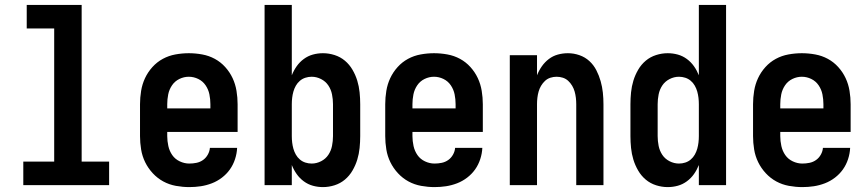

<svg xmlns="http://www.w3.org/2000/svg" viewBox="-20 -755 3540 783"><path d="M75 0V-96H201V-639H89V-735H313V-96H425V0Z M752 8Q725 8 697.5 3Q670 -2 646 -15Q622 -28 603 -48.5Q584 -69 572 -93.5Q560 -118 555.5 -145.5Q551 -173 551 -200V-330Q551 -357 555.5 -384.5Q560 -412 571.5 -436.5Q583 -461 601.5 -481.5Q620 -502 644 -515Q668 -528 695.5 -533Q723 -538 750 -538Q777 -538 804.5 -533Q832 -528 856 -515Q880 -502 898.5 -481.5Q917 -461 928.5 -436.5Q940 -412 944.5 -384.5Q949 -357 949 -330V-217H662V-200Q662 -180 666.5 -159.5Q671 -139 682.5 -122.5Q694 -106 713 -97Q732 -88 752 -88Q767 -88 781.5 -91Q796 -94 808 -102.5Q820 -111 827.5 -124.5Q835 -138 836 -152H947Q946 -129 938.5 -106Q931 -83 917.5 -64Q904 -45 885 -30.5Q866 -16 844 -7.5Q822 1 799 4.5Q776 8 752 8ZM662 -313H838V-330Q838 -350 834 -370Q830 -390 818.5 -407Q807 -424 788.5 -433Q770 -442 750 -442Q730 -442 711.5 -433Q693 -424 681.5 -407Q670 -390 666 -370Q662 -350 662 -330Z M1297 8Q1276 8 1256 2.5Q1236 -3 1219 -15.5Q1202 -28 1190 -45Q1178 -62 1170 -82V0H1059V-735H1170V-448Q1178 -468 1190 -485Q1202 -502 1219 -514.5Q1236 -527 1256 -532.5Q1276 -538 1297 -538Q1321 -538 1344.5 -530.5Q1368 -523 1386.5 -507.5Q1405 -492 1417.5 -470.5Q1430 -449 1437 -426Q1444 -403 1446.5 -378.5Q1449 -354 1449 -330V-200Q1449 -176 1446.5 -151.5Q1444 -127 1437 -104Q1430 -81 1417.5 -59.5Q1405 -38 1386.5 -22.5Q1368 -7 1344.5 0.5Q1321 8 1297 8ZM1251 -88Q1271 -88 1289.5 -97.5Q1308 -107 1319 -123.5Q1330 -140 1334 -160Q1338 -180 1338 -200V-330Q1338 -350 1334 -370Q1330 -390 1319 -406.5Q1308 -423 1289.5 -432.5Q1271 -442 1251 -442Q1238 -442 1225.5 -438Q1213 -434 1203 -425.5Q1193 -417 1186.5 -405.5Q1180 -394 1176.5 -381.5Q1173 -369 1171.5 -356Q1170 -343 1170 -330V-200Q1170 -187 1171.5 -174Q1173 -161 1176.5 -148.5Q1180 -136 1186.5 -124.5Q1193 -113 1203 -104.5Q1213 -96 1225.5 -92Q1238 -88 1251 -88Z M1752 8Q1725 8 1697.5 3Q1670 -2 1646 -15Q1622 -28 1603 -48.5Q1584 -69 1572 -93.5Q1560 -118 1555.5 -145.5Q1551 -173 1551 -200V-330Q1551 -357 1555.5 -384.5Q1560 -412 1571.5 -436.5Q1583 -461 1601.5 -481.5Q1620 -502 1644 -515Q1668 -528 1695.5 -533Q1723 -538 1750 -538Q1777 -538 1804.5 -533Q1832 -528 1856 -515Q1880 -502 1898.5 -481.5Q1917 -461 1928.5 -436.5Q1940 -412 1944.5 -384.5Q1949 -357 1949 -330V-217H1662V-200Q1662 -180 1666.5 -159.5Q1671 -139 1682.5 -122.5Q1694 -106 1713 -97Q1732 -88 1752 -88Q1767 -88 1781.5 -91Q1796 -94 1808 -102.5Q1820 -111 1827.5 -124.5Q1835 -138 1836 -152H1947Q1946 -129 1938.5 -106Q1931 -83 1917.5 -64Q1904 -45 1885 -30.5Q1866 -16 1844 -7.5Q1822 1 1799 4.5Q1776 8 1752 8ZM1662 -313H1838V-330Q1838 -350 1834 -370Q1830 -390 1818.5 -407Q1807 -424 1788.5 -433Q1770 -442 1750 -442Q1730 -442 1711.5 -433Q1693 -424 1681.5 -407Q1670 -390 1666 -370Q1662 -350 1662 -330Z M2059 0V-530H2170V-448Q2178 -468 2190 -485Q2202 -502 2218.5 -514.5Q2235 -527 2255 -532.5Q2275 -538 2296 -538Q2320 -538 2343 -530Q2366 -522 2383.5 -506Q2401 -490 2412 -468.5Q2423 -447 2429.5 -424Q2436 -401 2438.5 -377.5Q2441 -354 2441 -330V0H2330V-330Q2330 -343 2328.5 -356Q2327 -369 2323.5 -381.5Q2320 -394 2313.5 -405Q2307 -416 2297.5 -425Q2288 -434 2275.5 -438Q2263 -442 2250 -442Q2237 -442 2224.5 -438Q2212 -434 2202.5 -425Q2193 -416 2186.5 -405Q2180 -394 2176.5 -381.5Q2173 -369 2171.5 -356Q2170 -343 2170 -330V0Z M2703 8Q2679 8 2655.5 0.5Q2632 -7 2613.5 -22.5Q2595 -38 2582.5 -59.5Q2570 -81 2563 -104Q2556 -127 2553.5 -151.5Q2551 -176 2551 -200V-330Q2551 -354 2553.5 -378.5Q2556 -403 2563 -426Q2570 -449 2582.5 -470.5Q2595 -492 2613.5 -507.5Q2632 -523 2655.5 -530.5Q2679 -538 2703 -538Q2724 -538 2744 -532.5Q2764 -527 2781 -514.5Q2798 -502 2810 -485Q2822 -468 2830 -448V-735H2941V0H2830V-82Q2822 -62 2810 -45Q2798 -28 2781 -15.5Q2764 -3 2744 2.5Q2724 8 2703 8ZM2749 -88Q2749 -88 2749 -88Q2749 -88 2749 -88Q2762 -88 2774.5 -92Q2787 -96 2797 -104.5Q2807 -113 2813.5 -124.5Q2820 -136 2823.5 -148.5Q2827 -161 2828.5 -174Q2830 -187 2830 -200V-330Q2830 -343 2828.5 -356Q2827 -369 2823.5 -381.5Q2820 -394 2813.5 -405.5Q2807 -417 2797 -425.5Q2787 -434 2774.5 -438Q2762 -442 2749 -442Q2729 -442 2710.5 -432.5Q2692 -423 2681 -406.5Q2670 -390 2666 -370Q2662 -350 2662 -330V-200Q2662 -180 2666 -160Q2670 -140 2681 -123.5Q2692 -107 2710.5 -97.5Q2729 -88 2749 -88Z M3252 8Q3225 8 3197.5 3Q3170 -2 3146 -15Q3122 -28 3103 -48.5Q3084 -69 3072 -93.5Q3060 -118 3055.5 -145.5Q3051 -173 3051 -200V-330Q3051 -357 3055.5 -384.5Q3060 -412 3071.5 -436.5Q3083 -461 3101.5 -481.5Q3120 -502 3144 -515Q3168 -528 3195.5 -533Q3223 -538 3250 -538Q3277 -538 3304.5 -533Q3332 -528 3356 -515Q3380 -502 3398.5 -481.5Q3417 -461 3428.5 -436.5Q3440 -412 3444.5 -384.5Q3449 -357 3449 -330V-217H3162V-200Q3162 -180 3166.5 -159.5Q3171 -139 3182.5 -122.5Q3194 -106 3213 -97Q3232 -88 3252 -88Q3267 -88 3281.5 -91Q3296 -94 3308 -102.5Q3320 -111 3327.5 -124.5Q3335 -138 3336 -152H3447Q3446 -129 3438.5 -106Q3431 -83 3417.5 -64Q3404 -45 3385 -30.5Q3366 -16 3344 -7.5Q3322 1 3299 4.5Q3276 8 3252 8ZM3162 -313H3338V-330Q3338 -350 3334 -370Q3330 -390 3318.5 -407Q3307 -424 3288.5 -433Q3270 -442 3250 -442Q3230 -442 3211.5 -433Q3193 -424 3181.5 -407Q3170 -390 3166 -370Q3162 -350 3162 -330Z"/></svg>

Font: iosevka_custom_sans_ss08
Style: Bold
Weight: 700
Designer: Belleve Invis
Foundry: Belleve Invis
Version: Version 10.3.0; ttfautohint (v1.8.3)